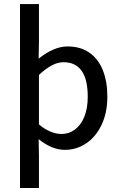

<svg xmlns="http://www.w3.org/2000/svg" viewBox="-20 -730 599 951"><path d="M79.1 201.2V-710H172.9V-520L171.4 -439.5Q247.1 -500 314.9 -500Q377.9 -500 422.1 -469.5Q466.3 -439 489 -383.1Q511.7 -327.1 511.7 -251Q511.7 -170.9 482.9 -111.1Q454.1 -51.3 406.2 -19.5Q358.4 12.2 302.2 12.2Q268.1 12.2 236.1 -1.2Q204.1 -14.6 171.4 -40.5L172.9 40.5V201.2ZM414.6 -250.5Q414.6 -421.9 294.4 -421.9Q266.1 -421.9 236.6 -406.2Q207 -390.6 172.9 -358.9V-113.8Q201.7 -89.4 230.5 -77.9Q259.3 -66.4 284.7 -66.4Q321.8 -66.4 351.3 -88.4Q380.9 -110.4 397.7 -151.9Q414.6 -193.4 414.6 -250.5Z"/></svg>

Font: Varta SemiBold
Style: Regular
Weight: 600
Designer: Joana Correia, Viktoriya Grabowska, Eben Sorkin
Foundry: Sorkin Type
Version: Version 1.003; ttfautohint (v1.3) -l 8 -r 24 -G 200 -x 12 -H